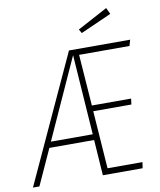

<svg xmlns="http://www.w3.org/2000/svg" viewBox="-120 -943 846 1017"><g transform="rotate(-10 303.5 -434.5)"><path d="M537.1 -835 371.1 -761.2 358.9 -782.2 521 -869.1ZM607.9 -649.9H336.9L356.9 -374H567.9L564 -342.8H358.9L380.9 -32.2H568.8L564 0H350.1L336.9 -191.9H96.2L8.8 0H-25.9L288.1 -682.1H617.2ZM109.9 -223.1H335L305.2 -653.8Z"/></g></svg>

Font: Fira Sans Compressed UltraLight
Style: Italic
Weight: 200
Width: 3
Italic angle: -8°
Designer: Carrois Corporate & Edenspiekermann AG
Foundry: Carrois Corporate GbR & Edenspiekermann AG
Version: Version 4.203;PS 004.203;hotconv 1.0.88;makeotf.lib2.5.64775